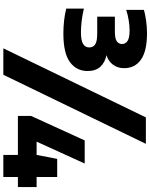

<svg xmlns="http://www.w3.org/2000/svg" viewBox="108 -964 923 1180"><g transform="rotate(90 570.0 -373.5)"><path d="M185.5 -301Q104 -301 32.5 -318.5V-427Q67.5 -418.5 105.8 -413.8Q144 -409 177 -409Q228.5 -409 249.8 -422.2Q271 -435.5 271 -460Q271 -484 252.2 -496.5Q233.5 -509 186 -509H82V-617.5H174Q217 -617.5 233.5 -629.5Q250 -641.5 250 -661.5Q250 -683 231 -695.5Q212 -708 166.5 -708Q137.5 -708 102.5 -702.2Q67.5 -696.5 40 -687V-796Q66.5 -804 106.8 -809.5Q147 -815 183.5 -815Q293 -815 345.8 -778Q398.5 -741 398.5 -674Q398.5 -634.5 377 -605.8Q355.5 -577 318.5 -566Q364 -556.5 390 -527.8Q416 -499 416 -450Q416 -381.5 361 -341.2Q306 -301 185.5 -301ZM276.5 68 701 -808H863.5L439 68ZM692 -21.5V-102.5L842.5 -432H984.5L850 -136.5H931.5L956 -263H1067.5V-136.5H1129V-21.5H1067.5V68H931.5V-21.5Z"/></g></svg>

Font: Encode Sans SmExp XBd
Style: Regular
Weight: 800
Width: 6
Designer: Multiple Designers
Foundry: Impallari Type
Version: Version 3.002; ttfautohint (v1.8.3) -l 8 -r 50 -G 200 -x 14 